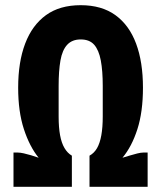

<svg xmlns="http://www.w3.org/2000/svg" viewBox="-20 -720 622 740"><path d="M32 0V-132H49Q58 -132 71.5 -129Q85 -126 100 -121.5Q115 -117 129 -112Q94 -155 72 -222.5Q50 -290 50 -382Q50 -481 77 -552Q104 -623 157 -661.5Q210 -700 291 -700Q372 -700 425 -661.5Q478 -623 504.5 -552Q531 -481 531 -382Q531 -289 509.5 -222Q488 -155 452 -112Q465 -116 480 -120.5Q495 -125 509 -128.5Q523 -132 532 -132H549V0H325V-120Q343 -130 354 -149Q365 -168 370.5 -198.5Q376 -229 376 -271V-389Q376 -447 368.5 -487Q361 -527 343 -547.5Q325 -568 291 -568Q258 -568 239 -547.5Q220 -527 213 -487Q206 -447 206 -389V-271Q206 -229 211.5 -199Q217 -169 228.5 -149.5Q240 -130 257 -120V0Z"/></svg>

Font: Archivo ExtraCondensed ExtraBold
Style: Regular
Weight: 800
Width: 2
Designer: Hector Gatti
Foundry: Omnibus-Type
Version: Version 2.001